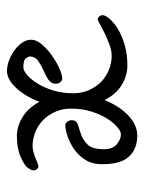

<svg xmlns="http://www.w3.org/2000/svg" viewBox="50 -498 422 563"><g transform="rotate(-90 261.5 -217.0)"><path d="M497 -133Q498 -131 498 -127Q498 -121 489 -109Q486 -105 476 -96Q466 -87 449 -78Q432 -69 407.5 -62Q383 -55 350 -55Q321 -55 293.5 -71.5Q266 -88 249 -122Q232 -79 204 -52.5Q176 -26 145 -26Q106 -26 83.5 -50Q61 -74 61 -129Q61 -159 74.5 -179.5Q88 -200 107 -212.5Q126 -225 145 -231Q164 -237 175 -237Q181 -237 185.5 -231.5Q190 -226 190 -218Q190 -204 176.5 -200Q163 -196 147.5 -190.5Q132 -185 118.5 -171.5Q105 -158 105 -124Q105 -98 119.5 -86Q134 -74 148 -74Q158 -74 171 -85.5Q184 -97 196 -116.5Q208 -136 216 -162.5Q224 -189 224 -220Q224 -246 214.5 -267Q205 -288 190 -302.5Q175 -317 155 -325Q135 -333 114 -333Q106 -333 97 -330.5Q88 -328 79.5 -324.5Q71 -321 64.5 -318.5Q58 -316 55 -316Q50 -316 46.5 -320.5Q43 -325 43 -331Q43 -337 52 -349Q58 -357 82.5 -368Q107 -379 143 -379Q172 -379 199 -362.5Q226 -346 244 -313Q260 -355 285 -381.5Q310 -408 334 -408Q350 -408 366.5 -401.5Q383 -395 396.5 -385Q410 -375 418 -362.5Q426 -350 426 -337Q426 -322 412.5 -306Q399 -290 380 -276.5Q361 -263 342 -254.5Q323 -246 312 -246Q306 -246 301.5 -251.5Q297 -257 297 -265Q297 -279 309.5 -287Q322 -295 337 -301.5Q352 -308 364.5 -317Q377 -326 377 -342Q377 -344 372 -352Q367 -360 345 -360Q335 -360 322 -348.5Q309 -337 297 -317.5Q285 -298 277 -271.5Q269 -245 269 -214Q269 -188 278.5 -167Q288 -146 303 -131.5Q318 -117 338 -109Q358 -101 379 -101Q394 -101 411.5 -107.5Q429 -114 444.5 -121.5Q460 -129 471.5 -135.5Q483 -142 486 -142Q489 -142 492.5 -139Q496 -136 497 -133Z"/></g></svg>

Font: Reenie Beanie
Style: Regular
Weight: 500
Designer: James Grieshaber
Foundry: James Grieshaber
Version: Version 1.000